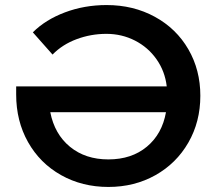

<svg xmlns="http://www.w3.org/2000/svg" viewBox="-20 -730 857 760"><path d="M773 -351Q773 -248 725.5 -165.5Q678 -83 595 -36.5Q512 10 409 10Q305 10 221.5 -37Q138 -84 91 -167.5Q44 -251 44 -356V-388H640Q633 -448 599.5 -495.5Q566 -543 514 -569.5Q462 -596 401 -596Q340 -596 283.5 -575Q227 -554 188 -514L110 -602Q160 -652 237 -681Q314 -710 402 -710Q508 -710 593 -663.5Q678 -617 725.5 -535Q773 -453 773 -351ZM637 -286H179Q196 -199 257 -149Q318 -99 409 -99Q501 -99 561.5 -149.5Q622 -200 637 -286Z"/></svg>

Font: APTA Sans SemiBold
Style: Bold
Weight: 600
Version: Version 7.200